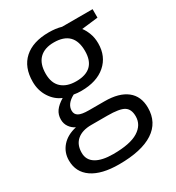

<svg xmlns="http://www.w3.org/2000/svg" viewBox="-187 -657 922 1008"><g transform="rotate(-30 274.0 -152.5)"><path d="M523.9 -535.2V-483.9L424.8 -472.2Q438.5 -455.1 449.2 -427.5Q460 -399.9 460 -365.2Q460 -286.6 406.2 -239.7Q352.5 -192.9 258.8 -192.9Q234.9 -192.9 213.9 -196.8Q162.1 -169.4 162.1 -127.9Q162.1 -106 180.2 -95.5Q198.2 -85 242.2 -85H336.9Q423.8 -85 470.5 -48.3Q517.1 -11.7 517.1 58.1Q517.1 147 445.8 193.6Q374.5 240.2 237.8 240.2Q132.8 240.2 75.9 201.2Q19 162.1 19 90.8Q19 42 50.3 6.3Q81.5 -29.3 138.2 -42Q117.7 -51.3 103.8 -70.8Q89.8 -90.3 89.8 -116.2Q89.8 -145.5 105.5 -167.5Q121.1 -189.5 154.8 -210Q113.3 -227.1 87.2 -268.1Q61 -309.1 61 -361.8Q61 -449.7 113.8 -497.3Q166.5 -544.9 263.2 -544.9Q305.2 -544.9 338.9 -535.2ZM97.2 89.8Q97.2 133.3 133.8 155.8Q170.4 178.2 238.8 178.2Q340.8 178.2 389.9 147.7Q439 117.2 439 64.9Q439 21.5 412.1 4.6Q385.3 -12.2 311 -12.2H213.9Q158.7 -12.2 127.9 14.2Q97.2 40.5 97.2 89.8ZM141.1 -363.8Q141.1 -307.6 172.9 -278.8Q204.6 -250 261.2 -250Q379.9 -250 379.9 -365.2Q379.9 -485.8 259.8 -485.8Q202.6 -485.8 171.9 -455.1Q141.1 -424.3 141.1 -363.8Z"/></g></svg>

Font: f02100778
Style: Regular
Weight: 400
Foundry: Ascender Corporation
Version: Version 1.10